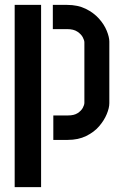

<svg xmlns="http://www.w3.org/2000/svg" viewBox="-20 -572 509 785"><path d="M198 0V-100H258Q283 -100 297.5 -109.5Q312 -119 318.5 -131Q325 -143 325 -152V-399Q325 -407 318.5 -419.5Q312 -432 296.5 -442.5Q281 -453 254 -453H196V-552H254Q298 -552 330.5 -536Q363 -520 384.5 -496Q406 -472 416.5 -446Q427 -420 427 -402V-150Q427 -131 416.5 -105.5Q406 -80 385.5 -56Q365 -32 332.5 -16Q300 0 257 0ZM40 193V-552H148V193Z"/></svg>

Font: Stick No Bills SemiBold
Style: Regular
Weight: 600
Designer: Kosala Senevirathne, Siva Puranthara, Lasantha Premarathna, Tharique Azeez
Foundry: mooniak
Version: Version 2.000